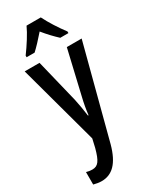

<svg xmlns="http://www.w3.org/2000/svg" viewBox="-253 -824 896 1121"><g transform="rotate(-30 195.5 -263.0)"><path d="M243 -766H147C129 -725 89 -663 55 -617V-606H109C132 -627 165 -662 196 -698C225 -662 256 -630 282 -606H337V-617C302 -663 265 -721 243 -766ZM4 -540 150 -4 137 53C116 130 99 154 60 154C47 154 33 152 20 148V232C39 237 56 240 74 240C144 240 195 193 226 79L388 -540H288L220 -249C209 -204 203 -168 199 -132H195C190 -172 183 -211 175 -249L104 -540Z"/></g></svg>

Font: Noto Sans Gurmukhi UI ExtraCondensed Medium
Style: Regular
Weight: 500
Width: 2
Designer: Jelle Bosma - Monotype Design Team
Foundry: Monotype Imaging Inc.
Version: Version 2.004